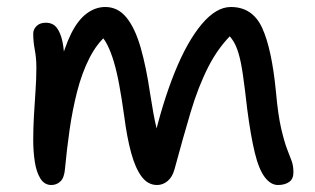

<svg xmlns="http://www.w3.org/2000/svg" viewBox="-20 -520 902 549"><path d="M127 9Q107 9 95.5 -9.5Q84 -28 79.5 -57.5Q75 -87 75 -120Q75 -153 77 -188.5Q79 -224 81.5 -259Q84 -294 84 -327Q84 -354 79.5 -377.5Q75 -401 75 -424Q75 -436 84.5 -445.5Q94 -455 111 -455Q131 -455 142 -441Q153 -427 158.5 -401.5Q164 -376 164 -340L148 -322Q164 -385 183.5 -424Q203 -463 228 -481.5Q253 -500 281 -500Q317 -500 341.5 -470Q366 -440 382 -384.5Q398 -329 409 -254Q419 -189 427 -156Q435 -123 445 -104L417 -109Q444 -225 479.5 -313Q515 -401 556.5 -450.5Q598 -500 640 -500Q702 -500 729.5 -440.5Q757 -381 769 -258Q775 -191 784 -152.5Q793 -114 801 -93.5Q809 -73 814 -59.5Q819 -46 819 -27Q819 -8 806.5 0.5Q794 9 775 9Q754 9 737 -13.5Q720 -36 708.5 -83.5Q697 -131 687 -207Q680 -269 674.5 -306.5Q669 -344 662.5 -366Q656 -388 648 -401Q640 -414 628 -426L650 -429Q606 -388 576.5 -330.5Q547 -273 525 -199Q503 -125 479 -36Q473 -14 459.5 -2.5Q446 9 429 9Q403 9 385 -15Q367 -39 355 -83Q343 -127 335 -189Q328 -239 321 -277Q314 -315 305.5 -343.5Q297 -372 286.5 -392.5Q276 -413 260 -428L287 -421Q257 -396 235.5 -353.5Q214 -311 200.5 -258Q187 -205 179 -149Q171 -93 166 -39Q164 -12 153 -1.5Q142 9 127 9Z"/></svg>

Font: Shantell Sans Light
Style: Regular
Weight: 400
Version: Version 1.011;[c5ecc13dd]